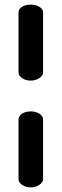

<svg xmlns="http://www.w3.org/2000/svg" viewBox="-20 -788 266 829"><path d="M113 -440Q90 -440 75 -451Q60 -462 60 -475V-734Q60 -749 75 -758.5Q90 -768 113 -768Q134 -768 150 -758.5Q166 -749 166 -734V-475Q166 -462 150 -451Q134 -440 113 -440ZM113 21Q90 21 75 10Q60 -1 60 -14V-272Q60 -287 75 -297Q90 -307 113 -307Q134 -307 150 -297Q166 -287 166 -272V-14Q166 -1 150 10Q134 21 113 21Z"/></svg>

Font: Dosis ExtraLight SemiBold
Style: Regular
Weight: 600
Version: Version 3.001; ttfautohint (v1.8.2)